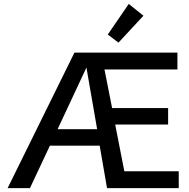

<svg xmlns="http://www.w3.org/2000/svg" viewBox="-20 -976 982 996"><path d="M19.5 0 366.2 -703.1H900.4V-615.7H522L561.5 -415.5H852.1V-330.1H577.6L625 -87.4H907.2V0H535.2L497.1 -220.2H238.8L135.3 0ZM278.8 -305.7H483.9L420.9 -668.5L446.8 -665ZM594.7 -754.9 539.1 -796.9 647.9 -955.6 724.1 -894.5Z"/></svg>

Font: Schibsted Grotesk Medium
Style: Regular
Weight: 500
Designer: Bakken & Baeck AS, Henrik Kongsvoll
Foundry: Schibsted ASA
Version: Version 1.100;gftools[0.9.25]